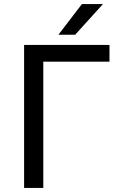

<svg xmlns="http://www.w3.org/2000/svg" viewBox="-20 -920 570 940"><path d="M98 -700H516V-618H192V0H98ZM381 -900H484L348 -750H266Z"/></svg>

Font: Golos UI
Style: Regular
Weight: 400
Designer: A.Korolkova, Vitaly Kuzmin
Foundry: ParaType Ltd
Version: Version 2.000